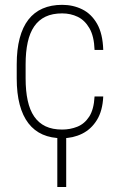

<svg xmlns="http://www.w3.org/2000/svg" viewBox="-20 -558 491 790"><path d="M235.8 -24.9Q268.6 -24.9 298.1 -36.6Q327.6 -48.3 346.9 -77.9Q366.2 -107.4 369.1 -161.1H404.8Q402.3 -102.5 378.9 -64.5Q355.5 -26.4 317.9 -7.8Q280.3 10.7 235.8 10.7Q190.4 10.7 155.5 -4.6Q120.6 -20 96.9 -50.8Q73.2 -81.5 61 -127.7Q48.8 -173.8 48.8 -235.4V-293Q48.8 -354.5 61 -400.6Q73.2 -446.8 96.9 -477.3Q120.6 -507.8 155.5 -522.9Q190.4 -538.1 235.8 -538.1Q280.8 -538.1 318.4 -519.5Q356 -501 379.4 -460.2Q402.8 -419.4 404.8 -352.5H369.1Q367.2 -408.7 348.1 -441.7Q329.1 -474.6 299.8 -488.8Q270.5 -502.9 235.8 -502.9Q195.8 -502.9 167.5 -489.5Q139.2 -476.1 120.8 -449.5Q102.5 -422.9 94 -383.8Q85.4 -344.7 85.4 -293V-235.4Q85.4 -183.6 94 -144.3Q102.5 -105 120.8 -78.4Q139.2 -51.8 167.5 -38.3Q195.8 -24.9 235.8 -24.9ZM252.4 -13.2V211.4H215.8V-13.2Z"/></svg>

Font: Roboto Condensed ExtraLight
Style: Regular
Weight: 250
Designer: Christian Robertson
Foundry: Google
Version: Version 3.008; 2023